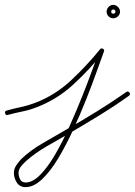

<svg xmlns="http://www.w3.org/2000/svg" viewBox="-26 -462 553 787"><path d="M6 9Q-3 12 -5 2Q-8 -7 2 -9Q30 -17 59 -23Q88 -29 117 -40Q199 -71 264.5 -132Q330 -193 384 -260Q389 -266 396 -262Q403 -258 400 -251Q389 -221 370.5 -169Q352 -117 327 -54Q302 9 273 72Q244 135 212 188Q180 241 146 273Q112 305 79 305Q55 305 43 286.5Q31 268 31 247Q31 230 40.5 216Q50 202 61 190Q100 153 150 124.5Q200 96 246 69Q309 33 370.5 -5Q432 -43 492 -85Q499 -90 505 -82Q510 -75 502 -69Q443 -27 381 11Q319 49 256 86Q212 111 166 137.5Q120 164 82 197Q72 206 61 219Q50 232 50 247Q50 260 56.5 273Q63 286 79 286Q108 286 139 254.5Q170 223 200.5 170.5Q231 118 259 55.5Q287 -7 311.5 -68.5Q336 -130 354 -180Q372 -230 382 -257Q385 -265 394 -260Q403 -254 398 -248Q343 -179 275.5 -116.5Q208 -54 123 -22Q95 -11 65.5 -5Q36 1 6 9Q6 9 6 9Q6 9 6 9ZM447 -414Q447 -423 438 -423Q430 -423 430 -414Q430 -406 438 -406Q447 -406 447 -414ZM411 -414Q411 -425 419 -433.5Q427 -442 438 -442Q449 -442 457.5 -433.5Q466 -425 466 -414Q466 -403 457.5 -395Q449 -387 438 -387Q427 -387 419 -395Q411 -403 411 -414Z"/></svg>

Font: FRB American Cursive Guidelines Arrows Extralight
Style: Italic
Weight: 200
Italic angle: -25°
Version: Version 2.0;Modular Font Editor K font №1